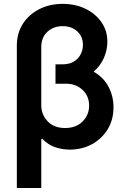

<svg xmlns="http://www.w3.org/2000/svg" viewBox="-20 -757 644 982"><path d="M191.1 204.5H66.1V-523.1Q66.1 -587.4 97.1 -635.5Q128.2 -683.6 181.3 -710.4Q234.4 -737.2 300.4 -737.2Q365.4 -737.2 417.3 -712Q469.1 -686.8 499.3 -643.1Q529.1 -599.4 529.1 -544.7V-543.3Q529.1 -501.8 511.4 -460.9Q493.6 -420.1 458.8 -390.3Q509.6 -361.9 535 -313.2Q560.4 -264.6 560.4 -209.5V-206.7Q560.4 -144.5 530.9 -96.1Q501.4 -47.6 450.8 -19.7Q400.2 8.2 337 8.2Q299.4 8.2 263.1 -3.7Q226.9 -15.6 196.4 -46.9L191.1 -44.7ZM312.9 -102.3Q369.3 -102.3 402.5 -135.8Q435.7 -169.4 435.7 -215.6V-217.7Q435.7 -265.6 402.2 -297.2Q368.6 -328.8 318.2 -328.8H263.8V-427.9H298.7Q335.9 -427.9 359.2 -443Q382.5 -458.1 393.5 -481.2Q404.1 -503.2 404.1 -525.9V-528.4Q404.1 -569.6 375.4 -596.4Q346.6 -623.2 300.4 -623.2Q254.3 -623.2 222.8 -594.8Q191.4 -566.4 191.1 -516.7V-218Q191.4 -170.8 223.7 -136.5Q256 -102.3 312.9 -102.3Z"/></svg>

Font: Linik Sans SemiBold
Style: Regular
Weight: 600
Designer: Rasmus Andersson (font), Cristiano Sobral (main changes)
Foundry: rsms
Version: Version 3.018;June 1, 2022;FontCreator 14.0.0.2814 64-bit; t